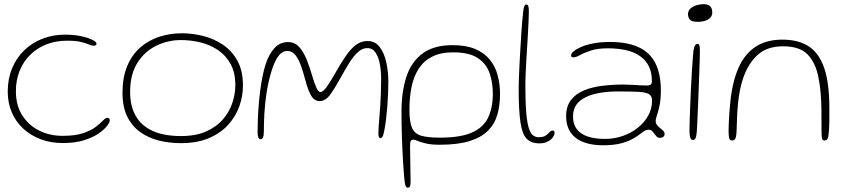

<svg xmlns="http://www.w3.org/2000/svg" viewBox="-20 -652 3988 906"><path d="M276 23Q220.5 23 173.2 5.5Q126 -12 90.8 -44Q55.5 -76 36 -120.8Q16.5 -165.5 16.5 -220Q16.5 -279.5 36.8 -328.8Q57 -378 93.5 -413.8Q130 -449.5 179.5 -469Q229 -488.5 287 -488.5Q329.5 -488.5 363 -481.2Q396.5 -474 416 -464Q435.5 -454 435.5 -445.5Q435.5 -443 433.8 -440.8Q432 -438.5 429 -437.2Q426 -436 422 -436Q413.5 -436 400 -442Q386.5 -448 362.2 -454Q338 -460 297 -460Q243 -460 198.8 -442.5Q154.5 -425 122.2 -393Q90 -361 72.5 -317.5Q55 -274 55 -221.5Q55 -155 84.8 -108Q114.5 -61 164.5 -36Q214.5 -11 275 -11Q335 -11 372.8 -23.8Q410.5 -36.5 432.2 -53.5Q454 -70.5 466 -83.2Q478 -96 486.5 -96Q492 -96 494.2 -94Q496.5 -92 497.2 -89.2Q498 -86.5 498 -84Q498 -75 484.8 -57.5Q471.5 -40 444.5 -21.5Q417.5 -3 375.5 10Q333.5 23 276 23Z M833 23.5Q778.5 23.5 729 11Q679.5 -1.5 641 -29.2Q602.5 -57 580.2 -102.5Q558 -148 558 -214Q558 -286.5 580 -339.5Q602 -392.5 640.8 -427Q679.5 -461.5 730.5 -478.2Q781.5 -495 839 -495Q887.5 -495 938 -482.5Q988.5 -470 1031.2 -441.5Q1074 -413 1100.2 -365.5Q1126.5 -318 1126.5 -248.5Q1126.5 -200 1109.8 -151.8Q1093 -103.5 1057.5 -64Q1022 -24.5 966.5 -0.5Q911 23.5 833 23.5ZM834 -10Q904.5 -10 953.5 -32Q1002.5 -54 1032.8 -89.8Q1063 -125.5 1076.8 -167.5Q1090.5 -209.5 1090.5 -250Q1090.5 -309 1068.2 -349.8Q1046 -390.5 1009 -415.5Q972 -440.5 926.5 -451.8Q881 -463 834 -463Q773 -463 718 -436.5Q663 -410 628.5 -355.8Q594 -301.5 594 -217.5Q594 -151 620.8 -104.5Q647.5 -58 700.8 -34Q754 -10 834 -10Z M1209.5 5Q1206.5 5 1203.2 2.5Q1200 0 1197.8 -7.5Q1195.5 -15 1195.5 -30Q1195.5 -57 1196.8 -89.2Q1198 -121.5 1200.8 -156.2Q1203.5 -191 1208 -225.5Q1212.5 -260 1218.8 -291.5Q1225 -323 1233.5 -349Q1249 -396.5 1275 -425Q1301 -453.5 1339 -453.5Q1370.5 -453.5 1391.5 -430.5Q1412.5 -407.5 1427.5 -369.8Q1442.5 -332 1455 -288.5Q1463 -261 1472.5 -239.2Q1482 -217.5 1491.5 -217.5Q1504.5 -217.5 1522.5 -243.2Q1540.5 -269 1558.5 -301Q1588 -353.5 1612.2 -388.5Q1636.5 -423.5 1660.8 -441Q1685 -458.5 1714.5 -458.5Q1749.5 -458.5 1771 -431Q1792.5 -403.5 1802.5 -359.2Q1812.5 -315 1812.5 -265Q1812.5 -239.5 1811.2 -210.2Q1810 -181 1807.8 -150.8Q1805.5 -120.5 1802 -92Q1798.5 -63.5 1794 -39Q1789.5 -14.5 1785 -7.2Q1780.5 0 1774.5 0Q1770 0 1767.8 -5.8Q1765.5 -11.5 1765.5 -22.5Q1765.5 -36 1766.8 -54.8Q1768 -73.5 1770 -97Q1772 -120.5 1774 -148.8Q1776 -177 1777.2 -210Q1778.5 -243 1778.5 -280.5Q1778.5 -314.5 1772.8 -347.8Q1767 -381 1752.8 -403Q1738.5 -425 1713 -425Q1689.5 -425 1668.8 -406Q1648 -387 1628.2 -355.5Q1608.5 -324 1588 -286.5Q1559.5 -234.5 1537.5 -204.8Q1515.5 -175 1489 -175Q1464 -175 1449.2 -199Q1434.5 -223 1421.5 -271.5Q1412 -308 1401 -339.8Q1390 -371.5 1374.5 -391.5Q1359 -411.5 1335.5 -411.5Q1312.5 -411.5 1295 -389.2Q1277.5 -367 1263 -322.5Q1246.5 -270 1238.2 -216.8Q1230 -163.5 1227.5 -115.5Q1225 -67.5 1225 -29.5Q1225 -12.5 1221 -3.8Q1217 5 1209.5 5Z M1904.5 233.5Q1899.5 233.5 1896.2 229.5Q1893 225.5 1890.8 213.2Q1888.5 201 1886.5 176.5Q1884.5 150 1882.5 119.8Q1880.5 89.5 1879 58Q1877.5 26.5 1876.5 -5.5Q1875.5 -37.5 1875 -67.8Q1874.5 -98 1874.5 -125.5Q1874.5 -217.5 1897.2 -288.2Q1920 -359 1973 -399Q2026 -439 2116.5 -439Q2179.5 -439 2222.2 -420.8Q2265 -402.5 2291 -370.8Q2317 -339 2328.2 -297.2Q2339.5 -255.5 2339.5 -208.5Q2339.5 -155.5 2327 -111.5Q2314.5 -67.5 2283.2 -35.8Q2252 -4 2196.5 13.5Q2141 31 2054.5 31Q2015.5 31 1990.2 25Q1965 19 1951 13Q1937 7 1931.5 7Q1922 7 1918.5 12.5Q1915 18 1915 43.5Q1915 53 1915.5 76.2Q1916 99.5 1916.2 126.2Q1916.5 153 1917 175Q1917.5 197 1917.5 204.5Q1917.5 219 1915 226.2Q1912.5 233.5 1904.5 233.5ZM2056 -2.5Q2152 -2.5 2206.2 -26.2Q2260.5 -50 2283 -96.5Q2305.5 -143 2305.5 -210Q2305.5 -261.5 2290.5 -306Q2275.5 -350.5 2235 -377.8Q2194.5 -405 2118 -405Q2059.5 -405 2019.8 -385Q1980 -365 1956.2 -328.5Q1932.5 -292 1922.2 -242.8Q1912 -193.5 1912 -135Q1912 -77 1924.2 -48.8Q1936.5 -20.5 1967.8 -11.5Q1999 -2.5 2056 -2.5Z M2525 24.5Q2486.5 24.5 2465.2 2.5Q2444 -19.5 2435.8 -75Q2427.5 -130.5 2427.5 -230.5Q2427.5 -249.5 2428.5 -281Q2429.5 -312.5 2431.5 -350.2Q2433.5 -388 2435.8 -425.8Q2438 -463.5 2440 -496Q2442 -528.5 2444 -549Q2447 -580.5 2449 -598.2Q2451 -616 2454.2 -623.2Q2457.5 -630.5 2462.5 -630.5Q2470 -630.5 2472.8 -623.8Q2475.5 -617 2475.5 -595.5Q2475.5 -579 2474.2 -552.2Q2473 -525.5 2471.2 -493.2Q2469.5 -461 2467.2 -426.8Q2465 -392.5 2463.2 -359.8Q2461.5 -327 2460.2 -299.5Q2459 -272 2459 -253.5Q2459 -170.5 2463.2 -120.8Q2467.5 -71 2475.8 -46Q2484 -21 2495.8 -12.8Q2507.5 -4.5 2522 -4.5Q2543.5 -4.5 2554.8 -12.2Q2566 -20 2572.8 -28Q2579.5 -36 2587.5 -36Q2592 -36 2594.5 -33Q2597 -30 2597 -25.5Q2597 -19.5 2593 -11Q2589 -2.5 2580.5 5.5Q2572 13.5 2558.2 19Q2544.5 24.5 2525 24.5Z M2825 33.5Q2786.5 33.5 2754.8 25.5Q2723 17.5 2699.8 0.8Q2676.5 -16 2664 -41.8Q2651.5 -67.5 2651.5 -103Q2651.5 -150.5 2674.2 -180Q2697 -209.5 2735.8 -225.5Q2774.5 -241.5 2823 -247.2Q2871.5 -253 2923 -253Q2942 -253 2962.2 -251.8Q2982.5 -250.5 3000.5 -249.5Q3018.5 -248.5 3031.5 -248.5Q3046 -248.5 3051 -253Q3056 -257.5 3056 -269.5Q3056 -298.5 3048.8 -321.2Q3041.5 -344 3028 -361Q3014.5 -378 2996 -390Q2968 -408.5 2930 -416.2Q2892 -424 2849 -424Q2800 -424 2768.2 -413.5Q2736.5 -403 2717.2 -392.2Q2698 -381.5 2686.5 -381.5Q2680 -381.5 2677.5 -383.5Q2675 -385.5 2675 -391Q2675 -399.5 2687.5 -410.2Q2700 -421 2723.5 -431Q2747 -441 2781 -447.5Q2815 -454 2857.5 -454Q2939 -454 2992.5 -429.8Q3046 -405.5 3072.2 -354.5Q3098.5 -303.5 3098.5 -222Q3098.5 -191.5 3094.8 -168.5Q3091 -145.5 3086.2 -129Q3081.5 -112.5 3077.8 -100.8Q3074 -89 3074 -80.5Q3074 -70 3080.2 -62Q3086.5 -54 3095 -47.5Q3103.5 -41 3109.8 -34.5Q3116 -28 3116 -20.5Q3116 -9 3108.2 -5.2Q3100.5 -1.5 3094 -1.5Q3083 -1.5 3075.5 -11.2Q3068 -21 3060.2 -30.5Q3052.5 -40 3040 -40Q3033.5 -40 3026.8 -37.2Q3020 -34.5 3008.5 -25.5Q2995 -14.5 2972.8 -0.8Q2950.5 13 2915 23.2Q2879.5 33.5 2825 33.5ZM2835 3.5Q2878 3.5 2918 -10.2Q2958 -24 2989.2 -48.8Q3020.5 -73.5 3038.8 -106.5Q3057 -139.5 3057 -177.5Q3057 -199 3042 -208Q3027 -217 2991.5 -218.8Q2956 -220.5 2893.5 -220.5Q2836 -220.5 2788.2 -209.2Q2740.5 -198 2712.2 -172Q2684 -146 2684 -101.5Q2684 -66.5 2701.2 -43.2Q2718.5 -20 2752.2 -8.2Q2786 3.5 2835 3.5Z M3249 8.5Q3245 8.5 3241.2 4.8Q3237.5 1 3235.5 -9.5Q3233.5 -20 3233.5 -39.5Q3233.5 -57.5 3234.5 -87.5Q3235.5 -117.5 3237 -154.2Q3238.5 -191 3240.2 -229.8Q3242 -268.5 3244.2 -304.2Q3246.5 -340 3248.5 -367.8Q3250.5 -395.5 3252 -410Q3254.5 -429.5 3259.5 -437.2Q3264.5 -445 3271 -445Q3278 -445 3280.2 -437.8Q3282.5 -430.5 3282.5 -412Q3282.5 -400 3281.8 -370.5Q3281 -341 3279.5 -301.8Q3278 -262.5 3276.5 -220.2Q3275 -178 3273.2 -139Q3271.5 -100 3270.2 -71.2Q3269 -42.5 3268 -31Q3266 -6 3261.5 1.2Q3257 8.5 3249 8.5ZM3274.5 -549Q3242.5 -549 3234.5 -560.2Q3226.5 -571.5 3226.5 -585Q3226.5 -601.5 3238.5 -612Q3250.5 -622.5 3267.8 -627.5Q3285 -632.5 3300.5 -632.5Q3312.5 -632.5 3321.8 -628.5Q3331 -624.5 3336 -615.8Q3341 -607 3341 -593Q3341 -578.5 3332 -568.8Q3323 -559 3307.8 -554Q3292.5 -549 3274.5 -549Z M3433.5 11Q3424 11 3421 0.2Q3418 -10.5 3418 -34.5Q3418 -49 3418.8 -68.2Q3419.5 -87.5 3421.2 -112.8Q3423 -138 3426 -169Q3435.5 -264.5 3464.2 -330.5Q3493 -396.5 3544.5 -430.8Q3596 -465 3672 -465Q3747.5 -465 3796.5 -433Q3845.5 -401 3869.5 -330.2Q3893.5 -259.5 3893.5 -142.5Q3893.5 -119.5 3893.5 -100.5Q3893.5 -81.5 3893.2 -66.5Q3893 -51.5 3892 -40Q3890 -10 3886 0.5Q3882 11 3869.5 11Q3863.5 11 3860.8 6Q3858 1 3857.2 -9.8Q3856.5 -20.5 3856.5 -37.5Q3856.5 -84 3856.2 -119Q3856 -154 3854.5 -181.8Q3853 -209.5 3850.2 -234.5Q3847.5 -259.5 3842 -286.5Q3828.5 -356.5 3791 -395Q3753.5 -433.5 3675.5 -433.5Q3598.5 -433.5 3553.8 -391.8Q3509 -350 3486 -281Q3476.5 -252.5 3471 -223.2Q3465.5 -194 3462.5 -164.2Q3459.5 -134.5 3458.2 -103.5Q3457 -72.5 3456 -40.5Q3455.5 -19 3453 -7.8Q3450.5 3.5 3446 7.2Q3441.5 11 3433.5 11Z"/></svg>

Font: Gluten Thin Thin
Style: Regular
Weight: 250
Version: Version 1.300